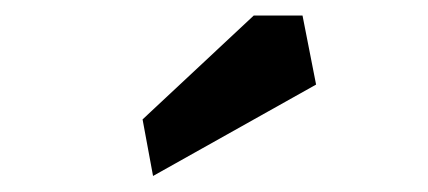

<svg xmlns="http://www.w3.org/2000/svg" viewBox="-20 -734 540 242"><path d="M299.8 -714.4H361.3L378.4 -627.4L172.9 -512.2L159.7 -583.5Z"/></svg>

Font: Vesper Libre
Style: Bold
Weight: 700
Designer: Robert Keller & Kimya Gandhi
Foundry: Mota Italic
Version: Version 1.058